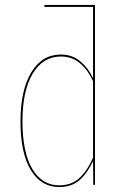

<svg xmlns="http://www.w3.org/2000/svg" viewBox="-20 -749 505 778"><path d="M365 0H358L357 -96Q334 -47 302 -19Q270 9 220 9Q147 9 105 -59.5Q63 -128 63 -257Q63 -383 106.5 -455.5Q150 -528 227 -528Q273 -528 306 -500Q339 -472 357 -432V-721H160V-729H365ZM357 -110V-420Q338 -463 305.5 -491.5Q273 -520 227 -520Q154 -520 112.5 -450.5Q71 -381 71 -258Q71 -132 110.5 -65Q150 2 220 2Q269 2 301 -27Q333 -56 357 -110Z"/></svg>

Font: Fira Sans Compressed Eight
Style: Regular
Weight: 100
Width: 1
Designer: bBox Type GmbH & Carrois Corporate GbR & Edenspiekermann AG
Foundry: bBox Type GmbH & Carrois Corporate GbR & Edenspiekermann AG
Version: Version 4.301